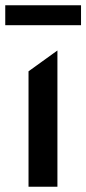

<svg xmlns="http://www.w3.org/2000/svg" viewBox="-32 -711 328 731"><path d="M76.6 0V-439.5L186.6 -518.8V0ZM-12 -615V-691H276.5V-615Z"/></svg>

Font: Geologica-Sharp
Style: Regular
Weight: 100
Designer: Sindre Bremnes, Frode Helland
Foundry: Monokrom Skriftforlag AS
Version: Version 1.010;gftools[0.9.28]